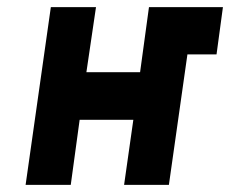

<svg xmlns="http://www.w3.org/2000/svg" viewBox="-20 -520 647 540"><path d="M52 0H179L204 -183H355L329 0H455L526 -500H399L374 -317H223L250 -500H123ZM507 -367H589L607 -500H526Z"/></svg>

Font: Unageo
Style: Bold-Italic
Weight: 700
Designer: Richard Sepsi
Foundry: Richard Sepsi
Version: Version 2.000